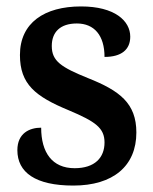

<svg xmlns="http://www.w3.org/2000/svg" viewBox="-20 -567 477 597"><path d="M208 10C332 10 404 -51 404 -155C404 -246 352 -285 254 -324C170 -358 141 -377 141 -424C141 -467 167 -494 219 -494C273 -494 305 -457 305 -390C358 -390 385 -413 385 -453C385 -502 337 -547 232 -547C118 -547 42 -496 42 -396C42 -305 90 -267 194 -224C277 -189 305 -169 305 -124C305 -77 275 -44 212 -44C142 -44 108 -93 108 -170C72 -170 34 -153 34 -100C34 -31 90 10 208 10Z"/></svg>

Font: Noto Serif Khmer SemiCondensed SemiBold
Style: Regular
Weight: 600
Width: 4
Designer: Danh Hong and the Monotype Design Team
Foundry: Monotype Imaging Inc.
Version: Version 2.004